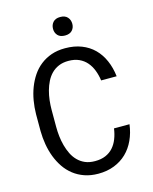

<svg xmlns="http://www.w3.org/2000/svg" viewBox="-132 -984 863 1080"><g transform="rotate(-15 300.0 -443.5)"><path d="M545.4 -213.9Q539.1 -164.6 520 -123.3Q501 -82 470.5 -52.5Q439.9 -22.9 398.2 -6.6Q356.4 9.8 305.2 9.8Q261.2 9.8 225.3 -2.7Q189.5 -15.1 161.4 -37.1Q133.3 -59.1 113 -88.9Q92.8 -118.7 79.3 -153.8Q65.9 -189 59.3 -227.5Q52.7 -266.1 52.2 -305.7V-404.8Q52.7 -444.3 59.3 -482.9Q65.9 -521.5 79.3 -556.6Q92.8 -591.8 113 -621.8Q133.3 -651.9 161.4 -673.8Q189.5 -695.8 225.1 -708.3Q260.7 -720.7 305.2 -720.7Q358.4 -720.7 400.4 -704.3Q442.4 -688 472.7 -658Q502.9 -627.9 521.2 -585.9Q539.6 -543.9 545.4 -493.2H455.1Q450.7 -525.4 439.9 -553.2Q429.2 -581.1 411.1 -602.1Q393.1 -623 366.9 -635Q340.8 -647 305.2 -647Q272.9 -647 248.3 -636.5Q223.6 -626 205.8 -607.9Q188 -589.8 176 -565.9Q164.1 -542 156.7 -515.1Q149.4 -488.3 146.2 -460.2Q143.1 -432.1 143.1 -405.8V-305.7Q143.1 -279.3 146.2 -251.2Q149.4 -223.1 156.7 -196Q164.1 -168.9 175.8 -145Q187.5 -121.1 205.6 -102.8Q223.6 -84.5 248 -74Q272.5 -63.5 305.2 -63.5Q340.8 -63.5 366.9 -74.7Q393.1 -85.9 411.1 -106.2Q429.2 -126.5 439.9 -154.1Q450.7 -181.6 455.1 -213.9ZM268.6 -842.8Q268.6 -866.2 282.7 -881.8Q296.9 -897.5 324.7 -897.5Q352.5 -897.5 366.7 -881.8Q380.9 -866.2 380.9 -842.8Q380.9 -820.3 366.7 -804.9Q352.5 -789.6 324.7 -789.6Q296.9 -789.6 282.7 -804.9Q268.6 -820.3 268.6 -842.8Z"/></g></svg>

Font: Roboto Mono
Style: Regular
Weight: 400
Designer: Google
Version: Version 2.000985; 2015; ttfautohint (v1.3)